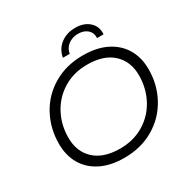

<svg xmlns="http://www.w3.org/2000/svg" viewBox="-194 -1063 1227 1247"><g transform="rotate(-30 419.5 -440.0)"><path d="M64 -285Q64 -400 116 -496.5Q168 -593 264 -649.5Q360 -706 486 -706Q588 -706 661 -669.5Q734 -633 772.5 -567.5Q811 -502 811 -415Q811 -300 758.5 -203.5Q706 -107 610 -50.5Q514 6 388 6Q286 6 213 -30.5Q140 -67 102 -132.5Q64 -198 64 -285ZM737 -412Q737 -516 670 -578Q603 -640 479 -640Q378 -640 300 -592.5Q222 -545 179.5 -464.5Q137 -384 137 -289Q137 -184 204 -122Q271 -60 395 -60Q496 -60 574 -107.5Q652 -155 694.5 -235.5Q737 -316 737 -412ZM532 -886Q596 -886 635.5 -850.5Q675 -815 671 -757H622Q624 -796 598 -819.5Q572 -843 528 -843Q485 -843 454 -819.5Q423 -796 417 -757H366Q376 -816 421.5 -851Q467 -886 532 -886Z"/></g></svg>

Font: Montserrat Alternates
Style: Italic
Weight: 400
Italic angle: -11.3°
Designer: Julieta Ulanovsky
Foundry: Julieta Ulanovsky
Version: Version 7.200